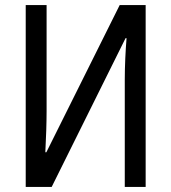

<svg xmlns="http://www.w3.org/2000/svg" viewBox="-20 -734 672 754"><path d="M81 0H183L473 -584H477C473 -537 470 -473 470 -422V0H552V-714H450L162 -136H158C161 -193 163 -252 163 -298V-714H81Z"/></svg>

Font: Noto Sans Condensed
Style: Regular
Weight: 400
Width: 3
Designer: Monotype Design Team
Foundry: Monotype Imaging Inc.
Version: Version 2.013